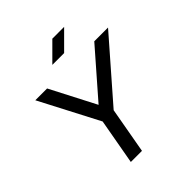

<svg xmlns="http://www.w3.org/2000/svg" viewBox="-210 -903 1036 1036"><g transform="rotate(-45 307.5 -385.0)"><path d="M510 -600 284 -341 150 -600H60L236 -262L189 0H274L321 -263L615 -600ZM360 -770 260 -670H350L450 -770Z"/></g></svg>

Font: Gauge
Style: Italic
Weight: 400
Italic angle: -80°
Designer: Daniel Pimley
Foundry: Daniel Pimley
Version: Version 1.000;PS 001.001;hotconv 1.0.56